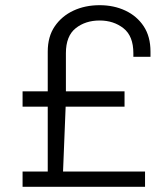

<svg xmlns="http://www.w3.org/2000/svg" viewBox="-20 -720 645 740"><path d="M67 0V-59H164V-309H67V-368H164V-521Q164 -579 191 -618.5Q218 -658 263 -679Q308 -700 364 -700Q419 -700 463.5 -679Q508 -658 534 -618.5Q560 -579 560 -521V-501H494V-515Q494 -581 456 -611Q418 -641 364 -641Q309 -641 271.5 -611Q234 -581 234 -515V-368H460V-309H233L223 -59H539V0Z"/></svg>

Font: Chivo ExtraLight
Style: Regular
Weight: 250
Designer: Hector Gatti
Foundry: Omnibus-Type
Version: Version 2.002